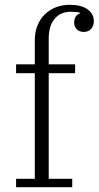

<svg xmlns="http://www.w3.org/2000/svg" viewBox="-20 -780 411 800"><path d="M47 -35H125V-475H47V-512H125V-612Q125 -646 136 -673.5Q147 -701 166.5 -720Q186 -739 212.5 -749.5Q239 -760 270 -760Q319 -760 345 -741Q371 -722 371 -692Q371 -672 359.5 -659.5Q348 -647 329 -647Q311 -647 300 -658Q289 -669 289 -686Q289 -715 314 -725V-727Q306 -729 296 -730Q286 -731 275 -731Q232 -731 207.5 -701.5Q183 -672 183 -619V-512H293V-475H183V-35H281V0H47Z"/></svg>

Font: IBM Plex Serif Light
Style: Regular
Weight: 300
Designer: Mike Abbink, Paul van der Laan, Pieter van Rosmalen
Foundry: Bold Monday
Version: Version 3.001